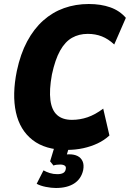

<svg xmlns="http://www.w3.org/2000/svg" viewBox="-20 -736 648 958"><path d="M312 12Q206 12 142.5 -37.5Q79 -87 59.5 -175.5Q40 -264 64 -382Q82 -467 115.5 -529.5Q149 -592 195.5 -633.5Q242 -675 299.5 -695.5Q357 -716 423 -716Q483 -716 530 -699.5Q577 -683 608 -647L550 -514Q520 -542 488 -554.5Q456 -567 418 -567Q374 -567 339.5 -547.5Q305 -528 280 -483.5Q255 -439 239 -364Q225 -287 231.5 -236.5Q238 -186 265 -162Q292 -138 339 -138Q379 -138 417 -151Q455 -164 495 -194L526 -60Q500 -36 467 -20.5Q434 -5 395.5 3.5Q357 12 312 12ZM259 202Q236 202 208.5 196.5Q181 191 163 181L197 114Q211 122 228.5 127.5Q246 133 266 133Q285 133 295.5 127Q306 121 308 108Q311 96 303 90.5Q295 85 280 85Q273 85 263 86Q253 87 247 90L230 69L257 -20H330L306 60L276 43Q284 38 297 36Q310 34 326 34Q350 34 367 42.5Q384 51 392 68.5Q400 86 395 113Q385 157 350 179.5Q315 202 259 202Z"/></svg>

Font: Nunito Sans 10pt Condensed Black
Style: Italic
Weight: 900
Width: 3
Italic angle: -9°
Designer: Vernon Adams
Foundry: Vernon Adams
Version: Version 3.101;gftools[0.9.27]